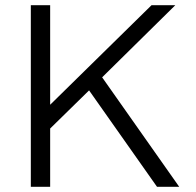

<svg xmlns="http://www.w3.org/2000/svg" viewBox="-20 -715 750 735"><path d="M98 0V-695H172V-314L560 -695H651L371 -419Q626 -57 666 0H581L321 -369L172 -223V0Z"/></svg>

Font: Coval
Style: ExtraLight
Weight: 250
Foundry: Context Ltd
Version: Version 001.000